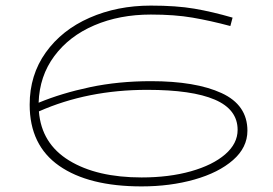

<svg xmlns="http://www.w3.org/2000/svg" viewBox="-20 -653 976 686"><path d="M864 -186Q864 -126 812.5 -81Q761 -36 674.5 -11.5Q588 13 486 13Q297 13 191.5 -60.5Q86 -134 86 -279Q86 -385 143.5 -465.5Q201 -546 300 -589.5Q399 -633 519 -633Q610 -633 674.5 -622Q739 -611 811 -590L803 -560Q732 -579 668 -590Q604 -601 519 -601Q407 -601 317 -562.5Q227 -524 174 -452.5Q121 -381 118 -286Q200 -320 301.5 -341.5Q403 -363 519 -363Q679 -363 771.5 -320.5Q864 -278 864 -186ZM829 -189Q829 -262 747.5 -297Q666 -332 506 -332Q293 -332 119 -255Q128 -140 227 -79.5Q326 -19 486 -19Q584 -19 662 -41Q740 -63 784.5 -101.5Q829 -140 829 -189Z"/></svg>

Font: BioRhyme Expanded ExtraLight
Style: Regular
Weight: 275
Width: 7
Designer: Aoife Mooney
Foundry: Aoife Mooney Type
Version: Version 1.001